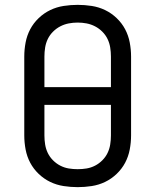

<svg xmlns="http://www.w3.org/2000/svg" viewBox="-20 -763 640 791"><path d="M300 8Q271 8 242 3.5Q213 -1 187 -13.5Q161 -26 139.5 -46.5Q118 -67 104.5 -92.5Q91 -118 85.5 -147Q80 -176 80 -205V-530Q80 -559 85.5 -588Q91 -617 104.5 -642.5Q118 -668 139.5 -688.5Q161 -709 187 -721.5Q213 -734 242 -738.5Q271 -743 300 -743Q329 -743 358 -738.5Q387 -734 413 -721.5Q439 -709 460.5 -688.5Q482 -668 495.5 -642.5Q509 -617 514.5 -588Q520 -559 520 -530V-205Q520 -176 514.5 -147Q509 -118 495.5 -92.5Q482 -67 460.5 -46.5Q439 -26 413 -13.5Q387 -1 358 3.5Q329 8 300 8ZM163 -404H437V-530Q437 -549 434 -567.5Q431 -586 423 -602.5Q415 -619 401.5 -632.5Q388 -646 371.5 -654.5Q355 -663 337 -666.5Q319 -670 300 -670Q281 -670 263 -666.5Q245 -663 228.5 -654.5Q212 -646 198.5 -632.5Q185 -619 177 -602.5Q169 -586 166 -567.5Q163 -549 163 -530ZM300 -66Q319 -66 337 -69Q355 -72 371.5 -80.5Q388 -89 401.5 -102.5Q415 -116 423 -132.5Q431 -149 434 -167.5Q437 -186 437 -205V-331H163V-205Q163 -186 166 -167.5Q169 -149 177 -132.5Q185 -116 198.5 -102.5Q212 -89 228.5 -80.5Q245 -72 263 -69Q281 -66 300 -66Z"/></svg>

Font: Nova
Style: Regular
Weight: 400
Monospace: yes
Designer: Belleve Invis
Foundry: Belleve Invis
Version: Version 24.1.4; ttfautohint (v1.8.4)